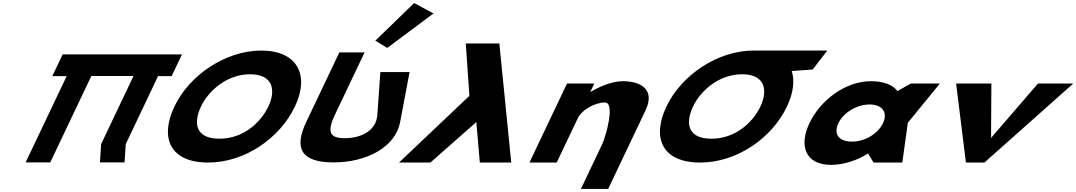

<svg xmlns="http://www.w3.org/2000/svg" viewBox="-20 -1055 6985 1246"><path d="M572.8 -561.9H846.4L636.3 -120L628.7 -0.9H788.5L796.1 -120L1005.8 -561H1094L1161 -702H1072.8L1072.9 -702.1H913.1H639.5H479.7L479.7 -702H386.5L319.5 -561H412.6L146.3 -0.9H306.1Z M1111.9 -363.9C1014.5 -159.1 1085.2 -0.1 1330.6 -0.1C1569.9 -0.1 1796.7 -159.1 1894.1 -363.9C1991.5 -568.8 1908.6 -726.9 1676.1 -726.9C1445.1 -726.9 1209.3 -568.8 1111.9 -363.9ZM1284.5 -363.9C1334.2 -468.5 1453.8 -573 1603 -573C1753.1 -573 1771.3 -468.5 1721.6 -363.9C1671.9 -259.4 1558.4 -154.8 1404.1 -154.8C1245.7 -154.8 1234.8 -259.4 1284.5 -363.9Z M2415.6 -791 2493.4 -744 2793.3 -967.9 2667.6 -1035.1ZM2638 -587.5H2448.4L2428.8 -309.5C2421.2 -200.5 2313.7 -158.2 2219.1 -158.2C2124.5 -158.2 2097.4 -192.2 2153.2 -309.5L2346 -715H2182.2L1967.2 -262.8C1884.8 -89.4 1937.9 -1 2144.3 -1C2357 -1 2545.7 -98.6 2576.7 -262.8Z M3093.8 0 3071.2 -263 2773.2 0H2569.2L3026.2 -433L3002.7 -773H3220.5L3297.8 0Z M3415.8 0H3592.8L3730.7 -290C3754.9 -341 3841.2 -390 3905.3 -390C3974.3 -390 3912 -170 3887.8 -119L3749.9 171H3926.9L4168.9 -338C4236.9 -481 4128.2 -528 4024.1 -528C3956.4 -528 3880.9 -499 3813.5 -459H3811L3836.7 -513H3659.7Z M4477.6 -363.9C4527.2 -468.4 4646.6 -572.8 4795.5 -573L4795.5 -573L4795.9 -573H4796C4946.2 -573 4964.4 -468.5 4914.7 -363.9C4865 -259.4 4751.5 -154.8 4597.2 -154.8C4438.8 -154.8 4427.8 -259.4 4477.6 -363.9ZM4868.7 -727 4868.7 -726.9C4637.9 -726.6 4402.3 -568.6 4305 -363.9C4207.6 -159.1 4278.2 -0.1 4523.7 -0.1C4763 -0.1 4989.8 -159.1 5087.2 -363.9C5129.2 -452.3 5137.7 -531.9 5118.1 -594L5254.2 -604L5348.7 -727Z M5233.1 -256C5161.8 -106 5209.2 15 5373.3 15C5458 15 5545.4 -16 5611.3 -58H5613.7L5649.1 0H5835.6L5871.3 -258L6079.5 -513H5890.6L5804.3 -464C5773 -505 5715 -528 5631.5 -528C5467.4 -528 5304.4 -406 5233.1 -256ZM5421.1 -256C5454.8 -327 5542.8 -377 5623.8 -377C5703.7 -377 5744 -327 5710.3 -256C5677 -186 5592.7 -136 5509.2 -136C5422.1 -136 5387.8 -186 5421.1 -256Z M6413.7 -513H6184.8L6248.4 0H6368.4L6945.1 -513H6716.2L6411.5 -160Z"/></svg>

Font: Hussar
Style: BdSuprExtOblFive
Weight: 700
Foundry: Cannot Into Space Fonts
Version: Version 2.00